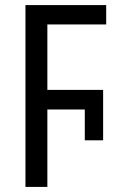

<svg xmlns="http://www.w3.org/2000/svg" viewBox="-20 -734 460 754"><path d="M80 0H166V-304H313V-183H385V-381H166V-638H397V-714H80Z"/></svg>

Font: Noto Sans Condensed
Style: Regular
Weight: 400
Width: 3
Designer: Monotype Design Team
Foundry: Monotype Imaging Inc.
Version: Version 2.013